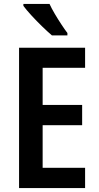

<svg xmlns="http://www.w3.org/2000/svg" viewBox="-20 -957 503 977"><path d="M413 0H77V-714H413V-612H197V-423H398V-320H197V-103H413ZM232 -937Q242 -915 258.5 -887Q275 -859 292.5 -832.5Q310 -806 323 -789V-777H244Q224 -794 195 -822Q166 -850 139.5 -879Q113 -908 99 -927V-937Z"/></svg>

Font: Noto Sans Gurmukhi Condensed SemiBold
Style: Regular
Weight: 600
Width: 3
Designer: Jelle Bosma - Monotype Design Team
Foundry: Monotype Imaging Inc.
Version: Version 2.004; ttfautohint (v1.8.4.7-5d5b)